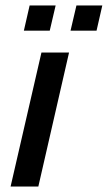

<svg xmlns="http://www.w3.org/2000/svg" viewBox="-20 -679 393 699"><path d="M66.9 -567.4 87.9 -659.2H182.6L161.1 -567.4ZM236.8 -567.4 258.3 -659.2H352.5L331.5 -567.4ZM18.6 0 130.9 -487.8H231.4L119.6 0Z"/></svg>

Font: HK Grotesk SemiBold Italic
Style: Regular
Weight: 600
Italic angle: -13°
Designer: Alfredo Marco Pradil and Stefan Peev
Foundry: Hanken Design Co.
Version: Version 1.000;PS 001.000;hotconv 1.0.88;makeotf.lib2.5.64775